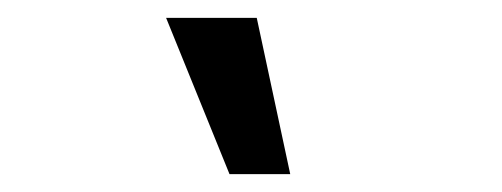

<svg xmlns="http://www.w3.org/2000/svg" viewBox="-20 -995 562 215"><path d="M305 -800 267.5 -975H166L237 -800Z"/></svg>

Font: Hauora SemiBold
Style: Regular
Weight: 600
Designer: Wayne Shih
Foundry: WCYS
Version: Version 1.001